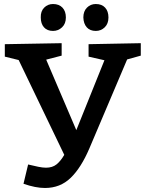

<svg xmlns="http://www.w3.org/2000/svg" viewBox="-20 -917 723 956"><path d="M97 -2 120 -98Q149 -91 171 -86.5Q193 -82 209 -82Q241 -82 261.5 -98.5Q282 -115 300 -146L73 -618L4 -635V-697L287 -702V-640L210 -620L360 -269L500 -617L421 -635V-697L681 -702V-640L613 -621L425 -178Q384 -82 332 -31.5Q280 19 204 19Q157 19 97 -2ZM457 -763Q428 -763 412 -781Q396 -799 395 -830Q395 -861 413 -879Q431 -897 457 -897Q487 -897 503.5 -879Q520 -861 520 -830Q520 -799 501.5 -781Q483 -763 457 -763ZM244 -763Q215 -763 199 -781Q183 -799 183 -830Q182 -861 200 -879Q218 -897 244 -897Q274 -897 291 -879Q308 -861 308 -830Q308 -799 289 -781Q270 -763 244 -763Z"/></svg>

Font: Bitter SemiBold
Style: Regular
Weight: 600
Designer: Sol Matas, and Bitter project Authors
Foundry: Sol Matas
Version: Version 2.001